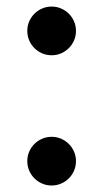

<svg xmlns="http://www.w3.org/2000/svg" viewBox="-20 -571 318 591"><path d="M213.9 -75.2Q213.9 -59.6 208 -45.9Q202.1 -32.2 191.9 -22Q181.6 -11.7 168 -5.9Q154.3 0 139.2 0Q123.5 0 109.9 -5.9Q96.2 -11.7 85.9 -22Q75.7 -32.2 69.8 -45.9Q64 -59.6 64 -75.2Q64 -90.3 69.8 -104Q75.7 -117.7 85.9 -127.9Q96.2 -138.2 109.9 -144Q123.5 -149.9 139.2 -149.9Q154.3 -149.9 168 -144Q181.6 -138.2 191.9 -127.9Q202.1 -117.7 208 -104Q213.9 -90.3 213.9 -75.2ZM213.9 -476.1Q213.9 -460.4 208 -446.8Q202.1 -433.1 191.9 -422.9Q181.6 -412.6 168 -406.7Q154.3 -400.9 139.2 -400.9Q123.5 -400.9 109.9 -406.7Q96.2 -412.6 85.9 -422.9Q75.7 -433.1 69.8 -446.8Q64 -460.4 64 -476.1Q64 -491.2 69.8 -504.9Q75.7 -518.6 85.9 -528.8Q96.2 -539.1 109.9 -544.9Q123.5 -550.8 139.2 -550.8Q154.3 -550.8 168 -544.9Q181.6 -539.1 191.9 -528.8Q202.1 -518.6 208 -504.9Q213.9 -491.2 213.9 -476.1Z"/></svg>

Font: Bruno Ace
Style: Regular
Weight: 400
Designer: Astigmatic (AOETI)
Foundry: Astigmatic (AOETI)
Version: Version 1.000